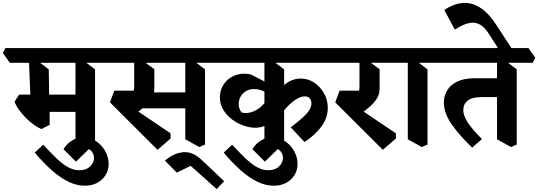

<svg xmlns="http://www.w3.org/2000/svg" viewBox="-67 -968 3686 1315"><path d="M545 39 450 -14V-581L495 -560L584 -493V22ZM217 -84Q192 -94 163.5 -114.5Q135 -135 109 -161.5Q83 -188 62.5 -216.5Q42 -245 33 -272L64 -320H206L273 -282V-113ZM198 -202 167 -320H495L517 -202ZM271 -208 144 -245 130 -581 178 -560 267 -493ZM0 -538 -47 -605 -30 -639H664L712 -573L695 -538Z M514 304Q457 304 399.5 275.5Q342 247 284.5 195.5Q227 144 171 77L229 23Q278 76 319 115.5Q360 155 398.5 176.5Q437 198 477 198Q524 198 550.5 171.5Q577 145 577 113Q577 96 568.5 80Q560 64 542 53L453 139L368 54Q391 15 427.5 -6.5Q464 -28 504 -28Q539 -28 570.5 -12.5Q602 3 626 29Q650 55 663.5 87.5Q677 120 677 155Q677 198 655.5 232Q634 266 597.5 285Q561 304 514 304Z M1012 58 686 -267 716 -347H861L824 -242L1101 -55L1102 -20ZM837 -171 752 -270Q779 -281 801.5 -294Q824 -307 838 -325.5Q852 -344 852 -370V-577L905 -556L990 -494V-362Q990 -322 969.5 -290.5Q949 -259 914.5 -230.5Q880 -202 837 -171ZM873 -226 872 -335H1256L1266 -226ZM659 -538 612 -605 629 -639H1108L1155 -573L1138 -538ZM1298 39 1202 -14V-581L1248 -560L1337 -493V22ZM1092 -538 1045 -605 1062 -639H1417L1464 -573L1447 -538Z M1417 327 1239 168 1144 214 1062 132Q1100 101 1134 87.5Q1168 74 1199 74Q1231 74 1261 89Q1291 104 1331 143L1468 273Z M2019 5 1924 -96Q1986 -142 2026 -182Q2066 -222 2066 -261Q2066 -279 2055.5 -293.5Q2045 -308 2019 -308Q1995 -308 1964 -289.5Q1933 -271 1902 -238.5Q1871 -206 1842 -163L1792 -277Q1814 -317 1844 -352Q1874 -387 1911.5 -408.5Q1949 -430 1993 -430Q2043 -430 2085 -402Q2127 -374 2152.5 -328.5Q2178 -283 2178 -230Q2178 -161 2135 -102.5Q2092 -44 2019 5ZM1681 -93Q1644 -93 1602 -107.5Q1560 -122 1523 -149.5Q1486 -177 1462.5 -215.5Q1439 -254 1439 -302Q1439 -340 1455 -372.5Q1471 -405 1499.5 -427.5Q1528 -450 1567 -459Q1606 -468 1651 -458L1816 -373L1803 -307Q1768 -330 1736.5 -344Q1705 -358 1673 -358Q1639 -358 1614.5 -342Q1590 -326 1578 -301Q1566 -276 1568 -248.5Q1570 -221 1587 -198Q1617 -189 1652 -199Q1687 -209 1718 -235Q1749 -261 1767 -299L1823 -172Q1796 -137 1762 -115Q1728 -93 1681 -93ZM1840 39 1744 -14V-581L1790 -560L1879 -493V22ZM1417 -538 1370 -605 1387 -639H2202L2250 -573L2233 -538Z M1808 304Q1751 304 1693.5 275.5Q1636 247 1578.5 195.5Q1521 144 1465 77L1523 23Q1572 76 1613 115.5Q1654 155 1692.5 176.5Q1731 198 1771 198Q1818 198 1844.5 171.5Q1871 145 1871 113Q1871 96 1862.5 80Q1854 64 1836 53L1747 139L1662 54Q1685 15 1721.5 -6.5Q1758 -28 1798 -28Q1833 -28 1864.5 -12.5Q1896 3 1920 29Q1944 55 1957.5 87.5Q1971 120 1971 155Q1971 198 1949.5 232Q1928 266 1891.5 285Q1855 304 1808 304Z M2555 58 2229 -267 2259 -347H2404L2367 -242L2644 -55L2645 -20ZM2380 -171 2295 -270Q2322 -281 2344.5 -294Q2367 -307 2381 -325.5Q2395 -344 2395 -370V-577L2448 -556L2533 -494V-362Q2533 -322 2512.5 -290.5Q2492 -259 2457.5 -230.5Q2423 -202 2380 -171ZM2202 -538 2155 -605 2172 -639H2651L2698 -573L2681 -538Z M2822 39 2726 -14V-581L2772 -560L2861 -493V22ZM2651 -538 2604 -605 2621 -639H2941L2988 -573L2971 -538Z M3167 43Q3081 -39 3027 -116Q2973 -193 2973 -266Q2973 -310 2995 -348Q3017 -386 3064 -409Q3111 -432 3184 -432H3375L3381 -303H3230Q3167 -303 3136.5 -279Q3106 -255 3106 -214Q3106 -177 3135.5 -130.5Q3165 -84 3234 -16ZM3433 39 3337 -14V-581L3383 -560L3472 -493V22ZM2941 -538 2894 -605 2911 -639H3552L3599 -573L3582 -538Z M3379 -584 3281 -736Q3237 -806 3183 -812Q3129 -818 3048 -765L2976 -900Q3028 -934 3076 -944Q3124 -954 3169 -940.5Q3214 -927 3255.5 -890Q3297 -853 3335 -793L3448 -620Z"/></svg>

Font: Eczar SemiBold
Style: Regular
Weight: 600
Designer: Vaibhav Singh
Foundry: Rosetta Type Foundry
Version: Version 2.000